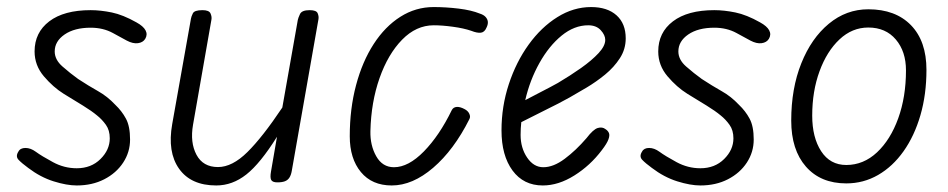

<svg xmlns="http://www.w3.org/2000/svg" viewBox="-20 -530 2756 558"><path d="M203 9Q174 9 135.8 -3Q97.5 -15 62 -42Q43.5 -55.5 34 -65.5Q24.5 -75.5 33.5 -89.5Q39 -100 54 -100Q69 -100 84 -89Q101 -76.5 133.8 -58.8Q166.5 -41 203 -41Q245 -41 272 -67.8Q299 -94.5 299 -128Q299 -151.5 287.8 -167.2Q276.5 -183 262 -194.5Q246.5 -207.5 221 -223.2Q195.5 -239 165 -257.5Q134.5 -276.5 107.5 -308.2Q80.5 -340 80.5 -380.5Q80.5 -435.5 123.2 -468Q166 -500.5 243.5 -500.5Q272 -500.5 304.8 -493.8Q337.5 -487 376.5 -465Q396.5 -454 403 -441.8Q409.5 -429.5 402 -417Q395.5 -406.5 381 -404.5Q366.5 -402.5 348.5 -412Q336 -419 307.8 -434.2Q279.5 -449.5 243.5 -449.5Q196.5 -449.5 167.8 -429.8Q139 -410 139 -380.5Q139 -356.5 161.5 -336.8Q184 -317 207 -300.5Q237.5 -280.5 264.8 -265.2Q292 -250 315 -225.5Q334 -207.5 346 -185.2Q358 -163 358 -124.5Q358 -88 338 -57.5Q318 -27 283 -9Q248 9 203 9Z M608.5 9Q535 9 500.5 -39.5Q466 -88 480.5 -169.5L535 -476Q536 -482 540.5 -491.2Q545 -500.5 568.5 -500.5Q587.5 -500.5 591.8 -491Q596 -481.5 594.5 -473L541 -167.5Q532 -116 551 -80.2Q570 -44.5 613.5 -44.5Q655 -44.5 699 -88Q743 -131.5 800.5 -217.5L845.5 -472Q846.5 -477.5 851.8 -489Q857 -500.5 880 -500.5Q899.5 -500.5 903.2 -491.5Q907 -482.5 905.5 -474L828 -33.5Q826 -21.5 821.2 -14Q816.5 -6.5 808 -3.2Q799.5 0 786 0Q772 0 768.2 -7Q764.5 -14 767.5 -31L785 -132.5Q736.5 -55 696 -23Q655.5 9 608.5 9Z M1118.5 9Q1061 9 1028.8 -30Q996.5 -69 996.5 -134Q996.5 -214 1014.8 -282.5Q1033 -351 1066 -402Q1099 -453 1143.5 -481.2Q1188 -509.5 1240.5 -509.5Q1276 -509.5 1313 -505Q1350 -500.5 1374.5 -490.5Q1385.5 -487 1391.2 -480.8Q1397 -474.5 1397.8 -466.8Q1398.5 -459 1394 -450Q1388.5 -436.5 1377.8 -435Q1367 -433.5 1349.5 -440.5Q1327.5 -448 1296.5 -452.2Q1265.5 -456.5 1240.5 -456.5Q1189.5 -456.5 1148.5 -414.5Q1107.5 -372.5 1083 -302.8Q1058.5 -233 1056.5 -149Q1055.5 -107.5 1073.5 -75.8Q1091.5 -44 1125 -44Q1167 -44 1212 -90Q1257 -136 1293 -210Q1297.5 -218.5 1307.2 -219.2Q1317 -220 1330 -213Q1340 -208 1344 -199.2Q1348 -190.5 1344 -183.5Q1299 -94 1239 -42.5Q1179 9 1118.5 9Z M1557.5 9Q1501.5 9 1469.5 -34.5Q1437.5 -78 1437.5 -151Q1437.5 -221 1458.8 -285.5Q1480 -350 1516.5 -400.5Q1553 -451 1599.8 -480.2Q1646.5 -509.5 1698 -509.5Q1745 -509.5 1771.8 -485.5Q1798.5 -461.5 1798.5 -418.5Q1798.5 -387 1781.5 -360.8Q1764.5 -334.5 1738.5 -313.2Q1712.5 -292 1684.8 -275.5Q1657 -259 1635 -246.5Q1605.5 -230 1564.2 -209.8Q1523 -189.5 1495 -175Q1494 -166 1493.5 -156.8Q1493 -147.5 1493 -138Q1493 -100 1512 -72Q1531 -44 1559 -44Q1588.5 -44 1621.2 -68.5Q1654 -93 1684.5 -128.5Q1704 -154 1717.2 -158Q1730.5 -162 1740 -154.5Q1747 -150 1749.8 -143.2Q1752.5 -136.5 1748.2 -124.8Q1744 -113 1729 -93.5Q1695.5 -49 1649.2 -20Q1603 9 1557.5 9ZM1506.5 -239Q1528 -250.5 1553.5 -263.5Q1579 -276.5 1601.5 -289Q1637 -310 1668.5 -332.2Q1700 -354.5 1719.5 -375.5Q1739 -396.5 1739 -414Q1739 -428 1726 -442.2Q1713 -456.5 1689.5 -456.5Q1649 -456.5 1612.2 -426.5Q1575.5 -396.5 1547.8 -347Q1520 -297.5 1506.5 -239Z M2015.5 9Q1986.5 9 1948.2 -3Q1910 -15 1874.5 -42Q1856 -55.5 1846.5 -65.5Q1837 -75.5 1846 -89.5Q1851.5 -100 1866.5 -100Q1881.5 -100 1896.5 -89Q1913.5 -76.5 1946.2 -58.8Q1979 -41 2015.5 -41Q2057.5 -41 2084.5 -67.8Q2111.5 -94.5 2111.5 -128Q2111.5 -151.5 2100.2 -167.2Q2089 -183 2074.5 -194.5Q2059 -207.5 2033.5 -223.2Q2008 -239 1977.5 -257.5Q1947 -276.5 1920 -308.2Q1893 -340 1893 -380.5Q1893 -435.5 1935.8 -468Q1978.5 -500.5 2056 -500.5Q2084.5 -500.5 2117.2 -493.8Q2150 -487 2189 -465Q2209 -454 2215.5 -441.8Q2222 -429.5 2214.5 -417Q2208 -406.5 2193.5 -404.5Q2179 -402.5 2161 -412Q2148.5 -419 2120.2 -434.2Q2092 -449.5 2056 -449.5Q2009 -449.5 1980.2 -429.8Q1951.5 -410 1951.5 -380.5Q1951.5 -356.5 1974 -336.8Q1996.5 -317 2019.5 -300.5Q2050 -280.5 2077.2 -265.2Q2104.5 -250 2127.5 -225.5Q2146.5 -207.5 2158.5 -185.2Q2170.5 -163 2170.5 -124.5Q2170.5 -88 2150.5 -57.5Q2130.5 -27 2095.5 -9Q2060.5 9 2015.5 9Z M2439.5 3Q2365 3 2322.2 -45.8Q2279.5 -94.5 2279.5 -179.5Q2279.5 -273 2308.8 -346Q2338 -419 2388.8 -461Q2439.5 -503 2503.5 -503Q2582.5 -503 2627.5 -456.8Q2672.5 -410.5 2672.5 -327Q2672.5 -255.5 2655 -195.2Q2637.5 -135 2606 -90.5Q2574.5 -46 2532 -21.5Q2489.5 3 2439.5 3ZM2439.5 -50.5Q2489.5 -50.5 2528.8 -87.2Q2568 -124 2590.5 -186.2Q2613 -248.5 2613 -325.5Q2613 -380.5 2583.5 -415.2Q2554 -450 2503.5 -450Q2456.5 -450 2419.8 -415.5Q2383 -381 2361.8 -323Q2340.5 -265 2340.5 -194Q2340.5 -130.5 2366.5 -90.5Q2392.5 -50.5 2439.5 -50.5Z"/></svg>

Font: Edu AU VIC WA NT Hand
Style: Regular
Weight: 400
Designer: Tina and Corey Anderson, Eben Sorkin, Mirko Velimirovic
Foundry: Google for Education
Version: Version 1.001